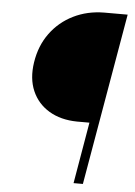

<svg xmlns="http://www.w3.org/2000/svg" viewBox="-52 -751 558 791"><g transform="rotate(5 227.0 -355.5)"><path d="M320.8 0H282.2L325.7 -253.9H273.9Q206.5 -254.9 158.4 -283.7Q110.4 -312.5 88.4 -363.3Q66.4 -414.1 76.7 -481.4Q87.4 -551.3 125 -602.5Q162.6 -653.8 220 -682.1Q277.3 -710.4 346.7 -710.9H443.8Z"/></g></svg>

Font: Roboto ExtraLight
Style: Italic
Weight: 250
Designer: Christian Robertson
Foundry: Google
Version: Version 3.009; 2024